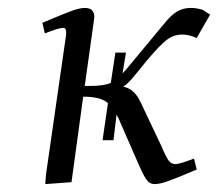

<svg xmlns="http://www.w3.org/2000/svg" viewBox="-20 -464 555 489"><path d="M87.9 -405.8Q142.6 -429.2 163.1 -436.5Q183.6 -443.8 195.8 -443.8Q220.2 -443.8 220.2 -420.9Q220.2 -419.4 219.7 -416.7Q219.2 -414.1 218.8 -409.4Q218.3 -404.8 217.8 -401.9L195.8 -245.1H209Q245.1 -245.1 262.2 -252.9L273.9 -330.1H300.8L292 -276.9Q299.3 -284.2 311 -298.8L399.9 -405.8Q416.5 -426.3 431.6 -435.1Q446.8 -443.8 465.8 -443.8Q481 -443.8 496.1 -439L515.1 -426.8L481 -367.2Q461.4 -376 443.8 -376Q422.4 -376 404.5 -362.3Q386.7 -348.6 355 -311L323.2 -272Q305.2 -250 293.9 -243.2Q321.8 -238.3 337.9 -204.1L391.1 -91.8Q402.8 -64 409.7 -54.9Q416.5 -45.9 426.8 -45.9Q436.5 -45.9 474.1 -60.1L481 -32.2Q428.2 -9.8 407.2 -2.4Q386.2 4.9 374 4.9Q361.8 4.9 354.2 -4.9Q346.7 -14.6 335 -41L286.1 -152.8Q281.2 -165.5 276.9 -171.9L269 -106.9H241.2L254.9 -201.2Q237.3 -217.8 191.9 -217.8L162.1 0L95.2 4.9L97.2 -20L147.9 -372.1Q150.9 -393.1 141.1 -393.1Q129.9 -393.1 94.2 -378.9Z"/></svg>

Font: Dehuti
Style: Italic
Weight: 400
Version: Version 1.2